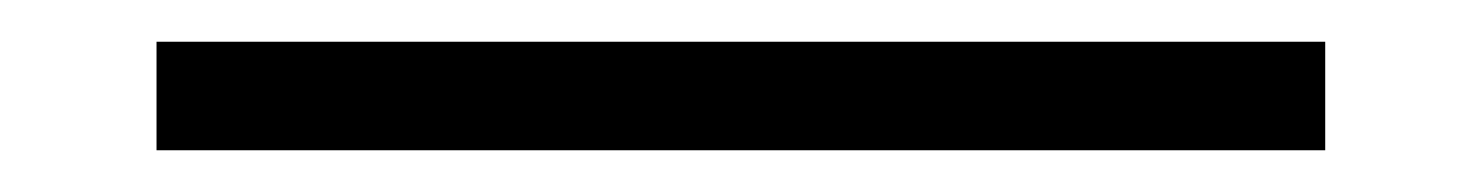

<svg xmlns="http://www.w3.org/2000/svg" viewBox="-20 100 711 92"><path d="M55 120V172H615V120Z"/></svg>

Font: Charger Sport
Style: ExLit
Weight: 200
Designer: Jasper
Foundry: Cannot Into Space Fonts
Version: Version 1.1